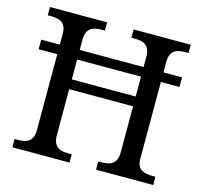

<svg xmlns="http://www.w3.org/2000/svg" viewBox="-103 -829 1000 944"><g transform="rotate(15 396.5 -357.0)"><path d="M660.2 -499V-108.9Q660.2 -86.9 666.7 -73.5Q673.3 -60.1 684.6 -53.2Q695.8 -46.4 710.7 -44.2Q725.6 -42 742.2 -42H754.9V0H463.9V-42H477.1Q494.1 -42 509 -44.4Q523.9 -46.9 534.9 -54.4Q545.9 -62 552.5 -76.2Q559.1 -90.3 559.1 -113.8V-348.1H233.9V-113.8Q233.9 -90.3 240.5 -76.2Q247.1 -62 258.1 -54.4Q269 -46.9 284.2 -44.4Q299.3 -42 315.9 -42H329.1V0H38.1V-42H50.8Q67.9 -42 82.8 -44.4Q97.7 -46.9 108.9 -54.4Q120.1 -62 126.5 -76.2Q132.8 -90.3 132.8 -113.8V-499H38.1V-547.9H132.8V-604Q132.8 -626 126.2 -639.4Q119.6 -652.8 108.4 -660.2Q97.2 -667.5 82.3 -669.7Q67.4 -671.9 50.8 -671.9H38.1V-713.9H329.1V-671.9H315.9Q299.3 -671.9 284.2 -669.4Q269 -667 258.1 -659.4Q247.1 -651.9 240.5 -637.7Q233.9 -623.5 233.9 -600.1V-547.9H559.1V-600.1Q559.1 -623.5 552.5 -637.7Q545.9 -651.9 534.9 -659.4Q523.9 -667 509 -669.4Q494.1 -671.9 477.1 -671.9H463.9V-713.9H754.9V-671.9H742.2Q725.1 -671.9 710.2 -669.4Q695.3 -667 684.1 -659.4Q672.9 -651.9 666.5 -637.7Q660.2 -623.5 660.2 -600.1V-547.9H754.9V-499ZM559.1 -397.9V-499H233.9V-397.9Z"/></g></svg>

Font: Droid-TTFautohint Serif
Style: Regular
Weight: 400
Foundry: Ascender Corporation
Version: Version 1.00; ttfautohint (v1.00rc1.4-1a1c-dirty) -l 8 -r 50